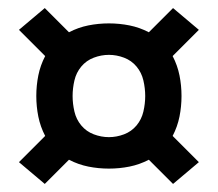

<svg xmlns="http://www.w3.org/2000/svg" viewBox="-20 -578 540 476"><path d="M409 -122 349 -182Q326 -170 301 -165Q276 -160 250 -160Q224 -160 199 -165Q174 -170 151 -182L91 -122L27 -176L92 -241Q80 -264 75 -289Q70 -314 70 -340Q70 -366 75 -391Q80 -416 92 -439L27 -504L91 -558L151 -498Q174 -510 199 -515Q224 -520 250 -520Q276 -520 301 -515Q326 -510 349 -498L409 -558L473 -504L408 -439Q420 -416 425 -391Q430 -366 430 -340Q430 -314 425 -289Q420 -264 408 -241L473 -176ZM250 -238Q269 -238 287.5 -245Q306 -252 318.5 -267Q331 -282 335.5 -301.5Q340 -321 340 -340Q340 -359 335.5 -378.5Q331 -398 318.5 -413Q306 -428 287.5 -435Q269 -442 250 -442Q231 -442 212.5 -435Q194 -428 181.5 -413Q169 -398 164.5 -378.5Q160 -359 160 -340Q160 -321 164.5 -301.5Q169 -282 181.5 -267Q194 -252 212.5 -245Q231 -238 250 -238Z"/></svg>

Font: Iosevka Term Curly
Style: Bold
Weight: 700
Designer: Belleve Invis
Foundry: Belleve Invis
Version: Version 32.3.0